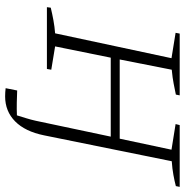

<svg xmlns="http://www.w3.org/2000/svg" viewBox="-6 -552 721 749"><g transform="rotate(90 354.5 -177.5)"><path d="M8 0 10 -15Q35 -21 59.5 -25.5Q84 -30 110 -32L207 -486L108 -502L111 -518H352L349 -503Q329 -499 306.5 -494.5Q284 -490 252 -487L212 -284H521L564 -486L464 -502L468 -518H709L706 -503Q687 -498 662.5 -493.5Q638 -489 609 -487L508 11Q493 85 453.5 124Q414 163 356 163Q348 163 340 162.5Q332 162 324 161L333 116Q356 117 380.5 117.5Q405 118 430 117Q435 101 441 81.5Q447 62 451 44L513 -249H205L161 -32L252 -17L249 0Z"/></g></svg>

Font: Piazzolla SC ExtraLight
Style: Italic
Weight: 200
Italic angle: -11.3°
Designer: Juan Pablo del Peral
Foundry: Huerta Tipografica
Version: Version 1.330